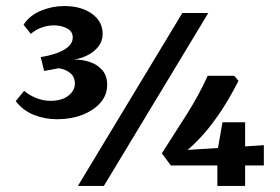

<svg xmlns="http://www.w3.org/2000/svg" viewBox="-20 -616 927 636"><path d="M169 -221Q128 -221 92 -235.5Q56 -250 32 -281L60 -315Q76 -301 99.5 -291.5Q123 -282 147 -282Q185 -282 206.5 -299Q228 -316 228 -339Q228 -362 212 -374.5Q196 -387 175 -390Q160 -387 148.5 -385Q137 -383 126 -381L115 -427Q142 -431 166.5 -439.5Q191 -448 206 -461Q221 -474 221 -492Q221 -512 202 -522Q183 -532 159 -532Q138 -532 118.5 -525Q99 -518 82 -504L58 -534Q78 -565 115.5 -580.5Q153 -596 193 -596Q249 -596 284.5 -570.5Q320 -545 320 -504Q320 -480 306 -462Q292 -444 270 -433Q248 -422 225 -419Q253 -419 278 -410.5Q303 -402 319 -383.5Q335 -365 335 -335Q335 -301 312.5 -275.5Q290 -250 252.5 -235.5Q215 -221 169 -221ZM238 0 584 -573H670L324 0ZM516 -108Q558 -173 598.5 -237Q639 -301 668 -365H756L770 -348Q735 -280 702 -233Q669 -186 638.5 -154.5Q608 -123 580 -102L562 -117L854 -135V-68H546ZM700 -114 717 -211H792V0H700Z"/></svg>

Font: Rasa
Style: Regular
Weight: 400
Designer: Anna Giedrys (Yrsa+Rasa design), David Brezina (Yrsa art-direction, Rasa art-direction, design)
Foundry: Rosetta Type Foundry
Version: Version 2.004